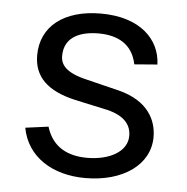

<svg xmlns="http://www.w3.org/2000/svg" viewBox="-44 -570 608 624"><g transform="rotate(5 260.0 -258.5)"><path d="M256 10C380 10 466 -52 466 -142C466 -196 438 -258 340 -283L234 -309C165 -325 147 -350 147 -379C147 -444 204 -462 259 -462C320 -462 370 -438 383 -372L458 -378C455 -461 388 -527 261 -527C141 -527 66 -469 66 -374C66 -305 109 -261 202 -240L308 -217C366 -203 387 -174 387 -139C387 -86 327 -56 257 -56C194 -56 143 -80 123 -146L48 -136C65 -43 148 10 256 10Z"/></g></svg>

Font: United Sans
Style: Regular
Weight: 400
Designer: Pablo Impallari, Rodrigo Fuenzalida (Modified by Dan O. Williams)
Version: Version 1.000;PS 001.000;hotconv 1.0.88;makeotf.lib2.5.64775